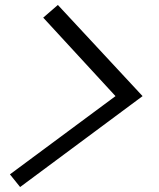

<svg xmlns="http://www.w3.org/2000/svg" viewBox="-20 -787 640 773"><path d="M61 -34 20 -85 445 -400 154 -716 213 -767 554 -400Z"/></svg>

Font: Victor Mono
Style: Italic
Weight: 400
Italic angle: -12°
Monospace: yes
Designer: Rune Bjørnerås
Version: Version 1.561;gftools[0.9.30]